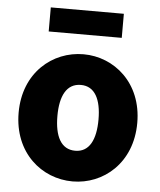

<svg xmlns="http://www.w3.org/2000/svg" viewBox="-55 -836 748 898"><g transform="rotate(5 318.5 -387.0)"><path d="M147 -675H490V-788H147ZM319 14C463 14 597 -96 597 -285C597 -473 463 -583 319 -583C174 -583 40 -473 40 -285C40 -96 174 14 319 14ZM319 -130C252 -130 222 -190 222 -285C222 -379 252 -439 319 -439C385 -439 415 -379 415 -285C415 -190 385 -130 319 -130Z"/></g></svg>

Font: Noto Sans JP Black
Style: Regular
Weight: 900
Designer: Ryoko NISHIZUKA  (kana, bopomofo & ideographs); Paul D. Hunt (Latin, Greek & Cyrillic); Sandoll Communications , Soo-you
Foundry: Adobe
Version: Version 2.002;hotconv 1.0.116;makeotfexe 2.5.65601